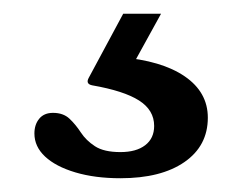

<svg xmlns="http://www.w3.org/2000/svg" viewBox="-20 -44 352 279"><path d="M155 215Q118 215 89.5 206.5Q61 198 45.5 183.5Q30 169 30 150Q30 137 37 128.5Q44 120 57 120Q72 120 81 128.5Q90 137 97.5 148.5Q105 160 118 168.5Q131 177 155 177Q178 177 191 167Q204 157 204 139Q204 116 182 102Q160 88 114 80Q104 78 109 69L159 -24H214L160 74L154 39Q215 44 248.5 67Q282 90 282 127Q282 168 248 191.5Q214 215 155 215Z"/></svg>

Font: Hahmlet Medium
Style: Regular
Weight: 500
Version: Version 1.002